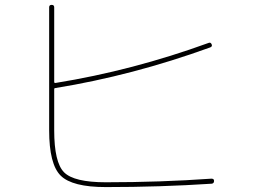

<svg xmlns="http://www.w3.org/2000/svg" viewBox="-20 -760 1040 780"><path d="M410.2 0Q273.4 0 226.6 -46.4Q179.7 -92.8 179.7 -230.5V-730.5Q179.7 -740.2 189.9 -740.2Q200.2 -740.2 200.2 -730.5V-426.8Q200.2 -422.9 205.1 -422.9Q519.5 -473.6 828.1 -585.9Q835.9 -588.9 839.8 -580.1Q843.8 -571.3 834 -567.4Q518.6 -453.1 205.1 -402.3Q200.2 -402.3 200.2 -397.5V-230.5Q200.2 -100.6 240.2 -60.1Q280.3 -19.5 410.2 -19.5Q631.8 -19.5 838.9 -34.2Q849.6 -34.2 849.6 -25.4Q849.6 -14.6 839.8 -13.7Q630.9 0 410.2 0Z"/></svg>

Font: Rounded-X Mgen+ 1m thin
Style: Regular
Weight: 100
Designer: [Source Han Sans]
Ryoko NISHIZUKA  (kana & ideographs); Paul D. Hunt (Latin, Greek & Cyrillic); Wenlong ZHANG  (bopomofo
Version: Version 1.059.20150602